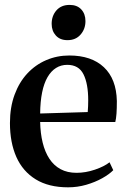

<svg xmlns="http://www.w3.org/2000/svg" viewBox="-20 -770 528 801"><path d="M264 11.5Q183 11.5 129 -21.8Q75 -55 48.2 -115.2Q21.5 -175.5 21.5 -256.5Q21.5 -322.5 40.8 -374.8Q60 -427 94 -463.5Q128 -500 173 -519.2Q218 -538.5 269 -538.5Q361.5 -538.5 413.5 -489.5Q465.5 -440.5 467.5 -348.5Q467.5 -317 466 -296Q464.5 -275 461 -261H147.5Q148.5 -214 158 -175Q167.5 -136 186 -107.8Q204.5 -79.5 232.8 -64.2Q261 -49 299.5 -49Q337 -49 376 -62.2Q415 -75.5 437 -93L452.5 -60Q436 -43 406.5 -26.5Q377 -10 340 0.8Q303 11.5 264 11.5ZM147.5 -296.5 346 -302.5Q347 -315 347.5 -327.2Q348 -339.5 348 -351.5Q348 -421 328.2 -460.2Q308.5 -499.5 260.5 -499.5Q234.5 -499.5 213.8 -486.5Q193 -473.5 178.2 -448Q163.5 -422.5 155.8 -384.8Q148 -347 147.5 -296.5ZM261 -602.5Q230.5 -602.5 213 -621.8Q195.5 -641 195.5 -670.5Q195.5 -704 215.5 -726.8Q235.5 -749.5 270 -749.5H271Q301.5 -749.5 319 -730.8Q336.5 -712 336.5 -682Q336.5 -649 316.2 -625.8Q296 -602.5 262 -602.5Z"/></svg>

Font: Merriweather 96pt SemiBold
Style: Regular
Weight: 600
Version: Version 2.100